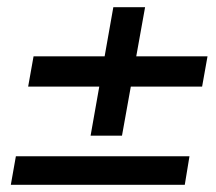

<svg xmlns="http://www.w3.org/2000/svg" viewBox="-20 -601 599 532"><path d="M10 -89 24 -168H505L492 -89ZM231 -225 294 -581H382L318 -225ZM58 -361 73 -445H555L540 -361Z"/></svg>

Font: DM Sans 18pt Medium
Style: Italic
Weight: 500
Italic angle: -10°
Designer: Colophon Foundry, Jonny Pinhorn
Foundry: Colophon Foundry
Version: Version 4.004;gftools[0.9.30]